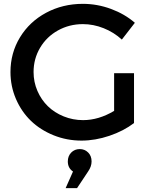

<svg xmlns="http://www.w3.org/2000/svg" viewBox="-20 -723 789 994"><path d="M34.2 -350.1Q34.2 -448.7 83.5 -529.8Q132.8 -610.8 218.8 -657Q304.7 -703.1 409.2 -703.1Q483.4 -703.1 554.7 -676.8Q626 -650.4 678.2 -605L610.8 -518.1Q569.8 -555.7 516.8 -576.9Q463.9 -598.1 409.2 -598.1Q338.9 -598.1 280 -565.4Q221.2 -532.7 187.5 -475.6Q153.8 -418.5 153.8 -350.1Q153.8 -298.3 173.8 -252.2Q193.8 -206.1 228 -172.9Q262.2 -139.6 309.8 -120.4Q357.4 -101.1 410.2 -101.1Q490.7 -101.1 570.8 -148.9V-344.2H673.8V-85.9Q620.1 -44.9 546.6 -20Q473.1 4.9 401.9 4.9Q325.7 4.9 257.3 -22.7Q189 -50.3 140.1 -97.4Q91.3 -144.5 62.7 -210.4Q34.2 -276.4 34.2 -350.1ZM319.8 251 357.9 165Q331.1 147 331.1 112.8Q331.1 85 348.6 66.9Q366.2 48.8 393.1 48.8Q418.5 48.8 436.3 66.4Q454.1 84 454.1 112.8Q454.1 139.2 436 165L378.9 251Z"/></svg>

Font: Trueno
Style: Regular
Weight: 400
Designer: Julieta Ulanovsky
Foundry: Julieta Ulanovsky
Version: Version 3.001b | FøM Fix